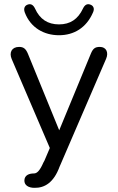

<svg xmlns="http://www.w3.org/2000/svg" viewBox="-20 -718 565 921"><path d="M97 147C96 170 116 183 145 183C194 184 238 158 266 81L270 72L489 -436C502 -466 490 -493 459 -493C436 -493 426 -485 416 -461L264 -93L114 -460C104 -484 93 -493 72 -493C36 -493 23 -466 36 -435L219 -8L193 53L188 62C172 99 158 114 143 114C120 114 98 122 97 147ZM263 -549C334 -549 394 -584 426 -658C435 -677 428 -691 413 -696C399 -701 387 -696 378 -677C354 -626 317 -601 263 -601C209 -601 171 -626 148 -677C139 -696 127 -701 113 -696C98 -691 92 -677 99 -658C127 -584 192 -549 263 -549Z"/></svg>

Font: SN Pro Book
Style: Regular
Weight: 350
Designer: Tobias Whetton
Foundry: Supernotes
Version: Version 1.003;Glyphs 3.3 (3324)